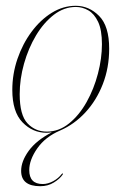

<svg xmlns="http://www.w3.org/2000/svg" viewBox="-20 -451 420 663"><path d="M241.5 -431Q287.5 -431 322.2 -396Q357 -361 357 -283Q357 -217 335 -160.5Q313 -104 274.8 -62.8Q236.5 -21.5 188 -0.5Q136.5 21.5 108.8 61.2Q81 101 81 136.5Q81 184.5 127.5 184.5Q145.5 184.5 163.8 174.5Q182 164.5 192.5 150.5Q195 147.5 197 148Q198.5 149 196 152.5Q186.5 166.5 166 179.2Q145.5 192 119 192Q53 192 53 139Q53 106 79.2 69.8Q105.5 33.5 159 6Q152 7 147.8 7.2Q143.5 7.5 140.5 7.5Q92.5 7.5 57.5 -28.8Q22.5 -65 22.5 -140.5Q22.5 -195.5 40.2 -247.5Q58 -299.5 88.8 -341Q119.5 -382.5 158.8 -406.8Q198 -431 241.5 -431ZM141.5 3.5Q183.5 3.5 218.5 -24.8Q253.5 -53 279 -98.5Q304.5 -144 318.2 -196.8Q332 -249.5 332 -298.5Q332 -347.5 318.8 -375.5Q305.5 -403.5 285 -415.2Q264.5 -427 242 -427Q201.5 -427 166.2 -400Q131 -373 104.5 -328.8Q78 -284.5 63 -231.2Q48 -178 48 -126Q48 -53.5 75 -25Q102 3.5 141.5 3.5Z"/></svg>

Font: Fraunces 144pt S000 Thin
Style: Italic
Weight: 100
Italic angle: -16°
Version: Version 1.000; ttfautohint (v1.8.3)